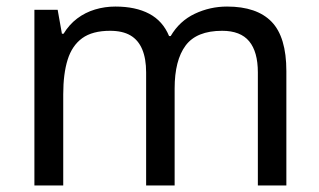

<svg xmlns="http://www.w3.org/2000/svg" viewBox="-20 -566 975 586"><path d="M673 -546Q764 -546 809 -499.5Q854 -453 854 -349V0H767V-345Q767 -408 740.5 -440Q714 -472 658 -472Q580 -472 546.5 -427Q513 -382 513 -296V0H426V-345Q426 -387 414 -415.5Q402 -444 378 -458Q354 -472 316 -472Q262 -472 231 -449.5Q200 -427 186.5 -384Q173 -341 173 -278V0H85V-536H156L169 -463H174Q191 -491 215.5 -509.5Q240 -528 270 -537Q300 -546 332 -546Q394 -546 435.5 -524Q477 -502 496 -456H501Q528 -502 574.5 -524Q621 -546 673 -546Z"/></svg>

Font: lgurmukhi85
Style: Book
Weight: 400
Designer: Jelle Bosma - Monotype Design Team
Foundry: Monotype Imaging Inc.
Version: Version 2.003